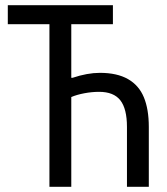

<svg xmlns="http://www.w3.org/2000/svg" viewBox="-20 -718 640 738"><path d="M170 -625H10V-698H414V-625H254V-419H259Q316 -438 364 -438Q430 -438 472 -414Q514 -390 533 -344Q552 -298 552 -230V0H468V-230Q468 -300 442.5 -332.5Q417 -365 361 -365Q333 -365 304 -359.5Q275 -354 254 -345V0H170Z"/></svg>

Font: iA Writer Mono V
Style: Regular
Weight: 400
Designer: Mike Abbink, Paul van der Laan, Pieter van Rosmalen
Foundry: Bold Monday
Version: Version 2.000